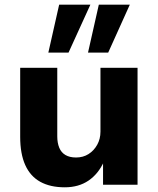

<svg xmlns="http://www.w3.org/2000/svg" viewBox="-20 -787 674 818"><path d="M256 11Q194 11 151.5 -12.5Q109 -36 87.5 -84Q66 -132 66 -204V-498H224V-206Q224 -178 232.5 -157.5Q241 -137 259 -126.5Q277 -116 304 -116Q334 -116 357 -130.5Q380 -145 394 -170Q408 -195 408 -226V-498H566V0H419V-99H423Q399 -46 357 -17.5Q315 11 256 11ZM355 -563 401 -767H533L441 -563ZM186 -563 232 -767H365L272 -563Z"/></svg>

Font: Nunito Sans 9pt ExtraBold
Style: Regular
Weight: 800
Version: Version 3.101;gftools[0.9.27]